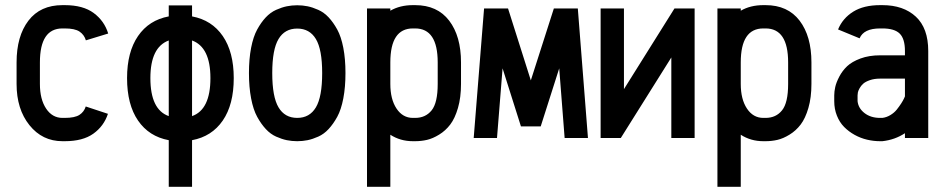

<svg xmlns="http://www.w3.org/2000/svg" viewBox="-20 -532 3642 740"><path d="M229.5 -422.4H220.7Q133.8 -422.4 133.8 -291.5V-208.5Q133.8 -149.4 157.7 -113.5Q181.6 -77.6 220.7 -77.6H229.5Q268.6 -77.6 286.4 -89.4Q304.2 -101.1 310.5 -121.6L396 -93.3Q380.4 -45.9 339.8 -16.8Q299.3 12.2 229.5 12.2H220.7Q143.1 12.2 93.5 -49.6Q43.9 -111.3 43.9 -208.5V-291.5Q43.9 -392.6 89.6 -452.4Q135.3 -512.2 220.7 -512.2H229.5Q300.3 -512.2 341.3 -481.7Q382.3 -451.2 397 -402.8L311 -376.5Q304.7 -397.9 286.6 -410.2Q268.6 -422.4 229.5 -422.4Z M720.2 188H630.4V8.3Q554.2 -5.9 512 -67.4Q469.7 -128.9 469.7 -231Q469.7 -331.5 512 -393.1Q554.2 -454.6 630.4 -468.8V-511.2H720.2V-468.8Q796.4 -454.6 838.6 -393.1Q880.9 -331.5 880.9 -231Q880.9 -128.9 838.6 -67.4Q796.4 -5.9 720.2 8.3ZM720.2 -376V-84.5Q791 -109.4 791 -231Q791 -350.1 720.2 -376ZM630.4 -84.5V-376Q559.6 -350.1 559.6 -231Q559.6 -109.4 630.4 -84.5Z M1303.2 -347.7Q1311.5 -304.7 1311.5 -250.5Q1311.5 -196.3 1303.2 -152.8Q1294.9 -109.4 1279.8 -81.8Q1264.6 -54.2 1246.6 -34.7Q1228.5 -15.1 1206.5 -5.4Q1184.6 4.4 1165.3 8.3Q1146 12.2 1125.5 12.2Q1105 12.2 1085.7 8.3Q1066.4 4.4 1044.4 -5.4Q1022.5 -15.1 1004.4 -34.7Q986.3 -54.2 971.2 -81.8Q956.1 -109.4 947.8 -152.8Q939.5 -196.3 939.5 -250.5Q939.5 -304.7 947.8 -347.7Q956.1 -390.6 971.2 -418.2Q986.3 -445.8 1004.4 -465.1Q1022.5 -484.4 1044.4 -494.1Q1066.4 -503.9 1085.7 -507.8Q1105 -511.7 1125.5 -511.7Q1146 -511.7 1165.3 -507.8Q1184.6 -503.9 1206.5 -494.1Q1228.5 -484.4 1246.6 -465.1Q1264.6 -445.8 1279.8 -418.2Q1294.9 -390.6 1303.2 -347.7ZM1029.3 -250.5Q1029.3 -158.7 1053.5 -118.2Q1077.6 -77.6 1125.5 -77.6Q1173.3 -77.6 1197.5 -118.2Q1221.7 -158.7 1221.7 -250.5Q1221.7 -341.3 1197.5 -381.6Q1173.3 -421.9 1125.5 -421.9Q1077.6 -421.9 1053.5 -381.6Q1029.3 -341.3 1029.3 -250.5Z M1484.4 188H1394.5V-208.5V-291.5V-499.5H1484.4V-490.7Q1521.5 -512.2 1571.3 -512.2H1580.1Q1665.5 -512.2 1711.2 -452.4Q1756.8 -392.6 1756.8 -291.5V-208.5Q1756.8 -156.2 1745.1 -116Q1733.4 -75.7 1715.3 -52Q1697.3 -28.3 1672.6 -13.2Q1647.9 2 1625.7 7.1Q1603.5 12.2 1580.1 12.2H1571.3Q1522.9 12.2 1484.4 -12.7ZM1484.4 -208.5Q1484.4 -149.4 1508.3 -113.5Q1532.2 -77.6 1571.3 -77.6H1580.1Q1620.1 -77.6 1643.6 -106.7Q1667 -135.7 1667 -208.5V-291.5Q1667 -422.4 1580.1 -422.4H1571.3Q1484.4 -422.4 1484.4 -291.5Z M1805.7 0 1845.7 -499.5H1938L2025.9 -222.2L2114.7 -499.5H2207L2246.1 0H2156.2L2135.3 -268.6L2064 -44.9H1987.8L1917 -268.6L1895.5 0Z M2294.9 0V-499.5H2384.8V-188.5L2579.6 -499.5H2657.2V0H2567.4V-310.5L2372.6 0Z M2835 188H2745.1V-208.5V-291.5V-499.5H2835V-490.7Q2872.1 -512.2 2921.9 -512.2H2930.7Q3016.1 -512.2 3061.8 -452.4Q3107.4 -392.6 3107.4 -291.5V-208.5Q3107.4 -156.2 3095.7 -116Q3084 -75.7 3065.9 -52Q3047.9 -28.3 3023.2 -13.2Q2998.5 2 2976.3 7.1Q2954.1 12.2 2930.7 12.2H2921.9Q2873.5 12.2 2835 -12.7ZM2835 -208.5Q2835 -149.4 2858.9 -113.5Q2882.8 -77.6 2921.9 -77.6H2930.7Q2970.7 -77.6 2994.1 -106.7Q3017.6 -135.7 3017.6 -208.5V-291.5Q3017.6 -422.4 2930.7 -422.4H2921.9Q2835 -422.4 2835 -291.5Z M3380.9 -77.6Q3397 -79.6 3411.9 -88.6Q3426.8 -97.7 3436.3 -109.6Q3445.8 -121.6 3453.4 -133.3Q3460.9 -145 3464.4 -152.8L3467.8 -160.6V-229H3372.1Q3349.6 -229 3332.8 -223.1Q3315.9 -217.3 3307.1 -209.5Q3298.3 -201.7 3293 -191.9Q3287.6 -182.1 3286.4 -175.8Q3285.2 -169.4 3285.2 -164.6V-142.1Q3288.1 -114.7 3312 -96.2Q3335.9 -77.6 3372.1 -77.6ZM3195.3 -164.6Q3195.3 -179.2 3199.2 -196.8Q3203.1 -214.4 3214.8 -236.8Q3226.6 -259.3 3245.1 -276.9Q3263.7 -294.4 3296.6 -306.6Q3329.6 -318.8 3372.1 -318.8H3467.8V-335.4Q3467.8 -382.3 3447.8 -402.3Q3427.7 -422.4 3380.9 -422.4H3372.1Q3309.1 -422.4 3293 -384.3L3210 -418.5Q3228 -461.9 3268.6 -487.1Q3309.1 -512.2 3372.1 -512.2H3380.9Q3461.9 -512.2 3509.8 -467.8Q3557.6 -423.3 3557.6 -335.4V0H3467.8V-18.6Q3429.2 6.8 3380.9 12.2H3372.1Q3346.7 12.2 3321.8 6.3Q3296.9 0.5 3273.9 -12.2Q3251 -24.9 3233.4 -42.7Q3215.8 -60.5 3205.6 -86.2Q3195.3 -111.8 3195.3 -142.1Z"/></svg>

Font: Anka/Coder Narrow
Style: Bold
Weight: 700
Width: 3
Monospace: yes
Version: Version 001.100